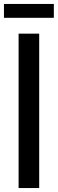

<svg xmlns="http://www.w3.org/2000/svg" viewBox="-22 -950 292 970"><path d="M176 0H72V-780H176ZM-2 -930H250V-860H-2Z"/></svg>

Font: Cooper Hewitt
Style: Regular
Weight: 707
Designer: Village Type and Design LLC
Foundry: Cooper Hewitt Smithsonian Design Museum
Version: 1.000